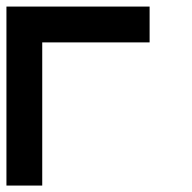

<svg xmlns="http://www.w3.org/2000/svg" viewBox="-20 -576 596 596"><path d="M111.1 -444.4V0H0V-555.6H444.4V-444.4Z"/></svg>

Font: Pixeloid Sans
Style: Regular
Weight: 400
Designer: GGBotNet
Foundry: GGBotNet
Version: 0.5